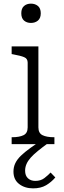

<svg xmlns="http://www.w3.org/2000/svg" viewBox="-20 -792 354 1055"><path d="M150 -666Q127 -666 112 -679Q97 -692 97 -719Q97 -746 112 -759Q127 -772 150 -772Q173 -772 188.5 -759Q204 -746 204 -719Q204 -692 188.5 -679Q173 -666 150 -666ZM191 -537V-92Q191 -60 214 -49Q237 -38 276 -38H279V0H44V-38H47Q86 -38 109 -49Q132 -60 132 -92V-448Q132 -470 112.5 -478Q93 -486 54 -493L44 -495V-537ZM223 -31 245 -6Q212 18 188 37.5Q164 57 148.5 74.5Q133 92 125.5 109.5Q118 127 118 146Q118 173 133.5 187.5Q149 202 174 202Q204 202 224 186.5Q244 171 258 156L284 183Q262 209 233 226Q204 243 162 243Q116 243 85 219Q54 195 54 151Q54 126 64 105Q74 84 94.5 64Q115 44 147 21Q179 -2 223 -31Z"/></svg>

Font: Roboto Serif 20pt ExtraLight
Style: Regular
Weight: 250
Version: Version 1.008